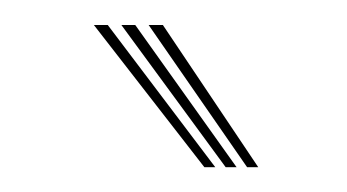

<svg xmlns="http://www.w3.org/2000/svg" viewBox="-20 -780 280 155"><path d="M145 -645 55.8 -759.8H67L153.8 -645ZM162.2 -645 78 -759.8H89.2L171 -645ZM179.5 -645 100 -759.8H111.5L188.5 -645Z"/></svg>

Font: Big Shoulders Inline Display Thin Light
Style: Regular
Weight: 300
Version: Version 2.002